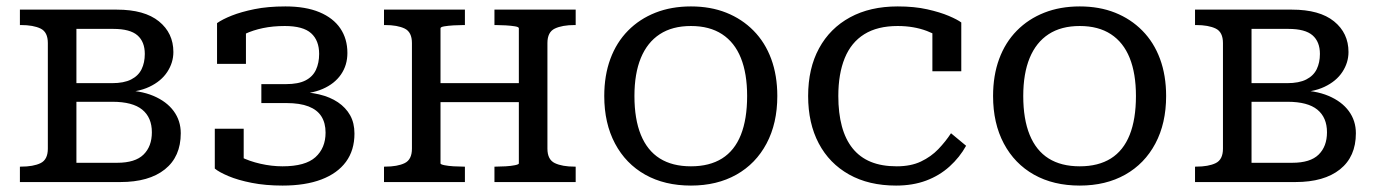

<svg xmlns="http://www.w3.org/2000/svg" viewBox="-20 -567 4293 598"><path d="M42 -537H344Q430 -537 475 -500.5Q520 -464 520 -405Q520 -372 501 -343Q482 -314 445 -296.5Q408 -279 353 -279L376 -301V-264L356 -286Q416 -286 457.5 -268.5Q499 -251 521 -221Q543 -191 543 -152Q543 -79 493.5 -39.5Q444 0 355 0H42V-48H45Q84 -48 106.5 -59Q129 -70 129 -104V-433Q129 -467 106.5 -478Q84 -489 45 -489H42ZM218 -60H345Q401 -60 427 -85.5Q453 -111 453 -155Q453 -201 423 -225.5Q393 -250 330 -250H189V-308H329Q366 -308 388.5 -319.5Q411 -331 421 -351.5Q431 -372 431 -399Q431 -437 408 -457Q385 -477 333 -477H218Z M860 -49Q931 -49 962.5 -77.5Q994 -106 994 -154Q994 -184 981 -204.5Q968 -225 941 -235.5Q914 -246 872 -246H794V-305H871Q909 -305 931.5 -316.5Q954 -328 964 -349.5Q974 -371 974 -399Q974 -441 949 -463.5Q924 -486 867 -486Q830 -486 799 -479.5Q768 -473 743.5 -461.5Q719 -450 699 -432Q698 -442 700.5 -449.5Q703 -457 709.5 -462.5Q716 -468 725.5 -471.5Q735 -475 746 -477V-368H656V-495Q673 -507 702 -518.5Q731 -530 772.5 -538.5Q814 -547 869 -547Q932 -547 975 -529Q1018 -511 1040 -478.5Q1062 -446 1062 -402Q1062 -364 1042 -335Q1022 -306 985 -290Q948 -274 896 -274L920 -296V-259L899 -281Q940 -281 974 -273Q1008 -265 1032.5 -248.5Q1057 -232 1070.5 -208Q1084 -184 1084 -151Q1084 -99 1057.5 -63Q1031 -27 981 -8Q931 11 860 11Q807 11 764 2.5Q721 -6 691.5 -18.5Q662 -31 649 -42V-166H739V-53Q728 -55 718.5 -59.5Q709 -64 702 -71Q695 -78 692.5 -87.5Q690 -97 692 -109Q703 -92 729.5 -78.5Q756 -65 791 -57Q826 -49 860 -49Z M1263 -104V-433Q1263 -467 1240.5 -478Q1218 -489 1179 -489H1176V-537H1428V-489H1424Q1410 -489 1393 -488Q1376 -487 1364 -485Q1352 -483 1352 -479V-58Q1352 -55 1364 -52.5Q1376 -50 1393 -49Q1410 -48 1424 -48H1428V0H1176V-48H1179Q1218 -48 1240.5 -59Q1263 -70 1263 -104ZM1596 -58V-479Q1596 -483 1584 -485Q1572 -487 1555 -488Q1538 -489 1524 -489H1520V-537H1773V-489H1770Q1731 -489 1708 -478Q1685 -467 1685 -433V-104Q1685 -70 1708 -59Q1731 -48 1770 -48H1773V0H1520V-48H1524Q1538 -48 1555 -49Q1572 -50 1584 -52.5Q1596 -55 1596 -58ZM1312 -249V-308H1647V-249Z M2401 -268Q2401 -183 2367.5 -120Q2334 -57 2273.5 -23Q2213 11 2132 11Q2050 11 1989.5 -23Q1929 -57 1895.5 -120Q1862 -183 1862 -268Q1862 -332 1881 -383.5Q1900 -435 1936 -471.5Q1972 -508 2021.5 -527.5Q2071 -547 2132 -547Q2193 -547 2242 -527.5Q2291 -508 2327 -471.5Q2363 -435 2382 -383.5Q2401 -332 2401 -268ZM1956 -268Q1956 -196 1976 -147Q1996 -98 2035 -73.5Q2074 -49 2132 -49Q2190 -49 2229 -73.5Q2268 -98 2287.5 -147Q2307 -196 2307 -268Q2307 -338 2287.5 -386.5Q2268 -435 2229 -460.5Q2190 -486 2132 -486Q2074 -486 2035 -460.5Q1996 -435 1976 -386.5Q1956 -338 1956 -268Z M2773 -49Q2817 -49 2848.5 -64Q2880 -79 2902.5 -102.5Q2925 -126 2942 -152L2989 -113Q2969 -77 2937.5 -48.5Q2906 -20 2864.5 -4.5Q2823 11 2771 11Q2686 11 2624.5 -23.5Q2563 -58 2530 -120.5Q2497 -183 2497 -268Q2497 -354 2531 -416.5Q2565 -479 2627.5 -513Q2690 -547 2776 -547Q2828 -547 2868 -538Q2908 -529 2935 -517.5Q2962 -506 2974 -497V-345H2884V-474Q2894 -473 2903 -469.5Q2912 -466 2918 -460Q2924 -454 2927 -447Q2930 -440 2930 -432Q2908 -455 2867 -470.5Q2826 -486 2776 -486Q2713 -486 2672 -460.5Q2631 -435 2611 -386Q2591 -337 2591 -268Q2591 -215 2602 -174Q2613 -133 2635.5 -105Q2658 -77 2692 -63Q2726 -49 2773 -49Z M3612 -268Q3612 -183 3578.5 -120Q3545 -57 3484.5 -23Q3424 11 3343 11Q3261 11 3200.5 -23Q3140 -57 3106.5 -120Q3073 -183 3073 -268Q3073 -332 3092 -383.5Q3111 -435 3147 -471.5Q3183 -508 3232.5 -527.5Q3282 -547 3343 -547Q3404 -547 3453 -527.5Q3502 -508 3538 -471.5Q3574 -435 3593 -383.5Q3612 -332 3612 -268ZM3167 -268Q3167 -196 3187 -147Q3207 -98 3246 -73.5Q3285 -49 3343 -49Q3401 -49 3440 -73.5Q3479 -98 3498.5 -147Q3518 -196 3518 -268Q3518 -338 3498.5 -386.5Q3479 -435 3440 -460.5Q3401 -486 3343 -486Q3285 -486 3246 -460.5Q3207 -435 3187 -386.5Q3167 -338 3167 -268Z M3702 -537H4004Q4090 -537 4135 -500.5Q4180 -464 4180 -405Q4180 -372 4161 -343Q4142 -314 4105 -296.5Q4068 -279 4013 -279L4036 -301V-264L4016 -286Q4076 -286 4117.5 -268.5Q4159 -251 4181 -221Q4203 -191 4203 -152Q4203 -79 4153.5 -39.5Q4104 0 4015 0H3702V-48H3705Q3744 -48 3766.5 -59Q3789 -70 3789 -104V-433Q3789 -467 3766.5 -478Q3744 -489 3705 -489H3702ZM3878 -60H4005Q4061 -60 4087 -85.5Q4113 -111 4113 -155Q4113 -201 4083 -225.5Q4053 -250 3990 -250H3849V-308H3989Q4026 -308 4048.5 -319.5Q4071 -331 4081 -351.5Q4091 -372 4091 -399Q4091 -437 4068 -457Q4045 -477 3993 -477H3878Z"/></svg>

Font: Roboto Serif
Style: Regular
Weight: 400
Designer: Greg Gazdowicz
Foundry: Commercial Type
Version: Version 1.008